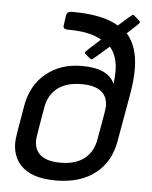

<svg xmlns="http://www.w3.org/2000/svg" viewBox="-54 -798 681 858"><g transform="rotate(5 286.5 -369.0)"><path d="M228 15Q118 15 70 -37Q33 -76 33 -139Q33 -161 59 -306Q75 -398 140 -451.5Q205 -505 301 -505Q420 -505 448 -437Q452 -467 452 -493Q452 -562 417 -602Q345 -538 341 -538Q337 -538 322.5 -550Q308 -562 308 -566Q308 -570 375 -630Q322 -661 225 -661Q203 -661 203 -675L209 -718Q211 -732 217 -737Q223 -742 237 -742Q375 -742 444 -699Q505 -753 507 -753Q510 -753 516 -748Q542 -726 542 -722Q542 -717 487 -668Q537 -611 537 -510Q537 -460 526 -398L488 -183Q472 -90 404.5 -37.5Q337 15 228 15ZM243 -66Q309 -66 348.5 -96.5Q388 -127 398 -184Q423 -321 423 -334Q423 -424 306 -424Q239 -424 199 -393.5Q159 -363 149 -306Q125 -170 125 -157Q125 -66 243 -66Z"/></g></svg>

Font: YamahaIndonesia935. App
Style: Italic
Weight: 400
Italic angle: -10°
Designer: Dalton Maag Ltd
Foundry: Dalton Maag Ltd
Version: Version 1.002; January 01, 2024; Regular/Italic